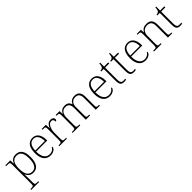

<svg xmlns="http://www.w3.org/2000/svg" viewBox="376 -2294 4172 4172"><g transform="rotate(-45 2461.5 -208.5)"><path d="M23 240H265V215H231C175 215 161 210 161 140V18C161 -45 158 -83 158 -104H160C188 -31 242 10 325 10C446 10 520 -79 520 -276C520 -460 457 -546 324 -546C238 -546 187 -497 163 -435H159L155 -536H4V-511H41C108 -511 119 -506 119 -439V139C119 210 106 215 49 215H23ZM324 -23C203 -23 161 -121 161 -277C161 -416 202 -513 321 -513C435 -513 477 -431 477 -272C477 -112 424 -23 324 -23Z M852 10C957 10 1011 -51 1011 -86C1011 -97 1007 -103 1000 -107C977 -61 931 -23 856 -23C754 -23 687 -106 688 -273H1028V-294C1028 -452 957 -543 843 -543C715 -543 644 -451 644 -262C644 -88 724 10 852 10ZM984 -303H690C697 -432 738 -512 842 -512C936 -512 983 -427 984 -303Z M1127 0H1360V-25H1327C1270 -25 1257 -30 1257 -100V-280C1257 -393 1307 -511 1384 -511C1428 -511 1449 -492 1449 -434C1474 -434 1485 -452 1485 -475C1485 -515 1452 -544 1396 -544C1317 -544 1281 -485 1257 -427H1255L1248 -536H1122V-511H1137C1204 -511 1215 -506 1215 -439V-101C1215 -30 1201 -25 1145 -25H1127Z M1536 0H1770V-25H1754C1687 -25 1676 -30 1676 -97V-331C1676 -426 1721 -510 1818 -510C1908 -510 1941 -456 1941 -361V0H2072V-25H2060C1993 -25 1983 -30 1983 -98V-346C1983 -437 2024 -510 2125 -510C2213 -510 2247 -456 2247 -361V0H2374V-25H2366C2299 -25 2289 -30 2289 -98V-359C2289 -480 2239 -543 2133 -543C2050 -543 2000 -502 1975 -444H1971C1954 -501 1915 -543 1830 -543C1762 -543 1707 -514 1679 -446H1674L1669 -536H1551V-511H1565C1621 -511 1634 -505 1634 -439V-98C1634 -30 1624 -25 1557 -25H1536Z M2672 10C2777 10 2831 -51 2831 -86C2831 -97 2827 -103 2820 -107C2797 -61 2751 -23 2676 -23C2574 -23 2507 -106 2508 -273H2848V-294C2848 -452 2777 -543 2663 -543C2535 -543 2464 -451 2464 -262C2464 -88 2544 10 2672 10ZM2804 -303H2510C2517 -432 2558 -512 2662 -512C2756 -512 2803 -427 2804 -303Z M3111 10C3132 10 3155 8 3175 3V-26C3154 -22 3138 -21 3116 -21C3062 -21 3038 -52 3038 -134V-504H3166V-536H3038V-657H3012C3010 -595 2999 -566 2984 -551C2969 -537 2946 -528 2918 -528V-504H2996V-142C2996 -30 3029 10 3111 10Z M3411 10C3432 10 3455 8 3475 3V-26C3454 -22 3438 -21 3416 -21C3362 -21 3338 -52 3338 -134V-504H3466V-536H3338V-657H3312C3310 -595 3299 -566 3284 -551C3269 -537 3246 -528 3218 -528V-504H3296V-142C3296 -30 3329 10 3411 10Z M3771 10C3876 10 3930 -51 3930 -86C3930 -97 3926 -103 3919 -107C3896 -61 3850 -23 3775 -23C3673 -23 3606 -106 3607 -273H3947V-294C3947 -452 3876 -543 3762 -543C3634 -543 3563 -451 3563 -262C3563 -88 3643 10 3771 10ZM3903 -303H3609C3616 -432 3657 -512 3761 -512C3855 -512 3902 -427 3903 -303Z M4036 0H4267V-25H4253C4187 -25 4176 -30 4176 -97V-331C4176 -419 4210 -510 4333 -510C4430 -510 4464 -449 4464 -361V0H4596V-25H4583C4516 -25 4506 -30 4506 -98V-356C4506 -483 4454 -543 4341 -543C4269 -543 4219 -522 4178 -450H4174L4169 -536H4041V-511H4064C4121 -511 4134 -505 4134 -439V-98C4134 -30 4123 -25 4056 -25H4036Z M4833 10C4854 10 4877 8 4897 3V-26C4876 -22 4860 -21 4838 -21C4784 -21 4760 -52 4760 -134V-504H4888V-536H4760V-657H4734C4732 -595 4721 -566 4706 -551C4691 -537 4668 -528 4640 -528V-504H4718V-142C4718 -30 4751 10 4833 10Z"/></g></svg>

Font: Noto Serif Telugu ExtraLight
Style: Regular
Weight: 200
Designer: Jelle Bosma - Monotype Design Team
Foundry: Monotype Imaging Inc.
Version: Version 2.005